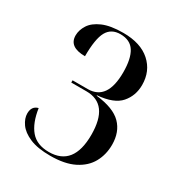

<svg xmlns="http://www.w3.org/2000/svg" viewBox="-138 -640 696 745"><g transform="rotate(30 210.0 -267.5)"><path d="M193 10Q136 10 101 -5Q66 -20 50 -43Q34 -66 34 -88Q34 -121 62 -128Q71 -66 99 -33Q127 0 181 0Q291 0 291 -140Q291 -277 190 -277H122V-287H190Q277 -287 277 -412Q277 -473 257.5 -504Q238 -535 194 -535Q153 -535 135 -502.5Q117 -470 117 -392Q45 -392 45 -444Q45 -468 60 -491.5Q75 -515 109.5 -530Q144 -545 201 -545Q279 -545 322 -506.5Q365 -468 365 -406Q365 -358 335.5 -324Q306 -290 233 -284V-282Q312 -273 346 -238.5Q380 -204 380 -147Q380 -103 360.5 -67.5Q341 -32 299.5 -11Q258 10 193 10Z"/></g></svg>

Font: Noto Serif Display Condensed
Style: Regular
Weight: 400
Width: 3
Designer: Monotype Design Team
Foundry: Monotype Imaging Inc.
Version: Version 2.009